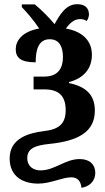

<svg xmlns="http://www.w3.org/2000/svg" viewBox="-20 -679 502 915"><path d="M368 216C402 211 434 188 434 144C434 107 409 79 360 79C290 79 241 133 173 133C140 133 110 115 110 74C110 30 145 14 214 7C354 -7 432 -51 432 -152C432 -229 387 -267 309 -283V-288C378 -306 418 -351 418 -418C418 -484 374 -529 294 -543C314 -571 335 -588 362 -588C374 -588 384 -585 393 -579C400 -588 404 -602 404 -609C404 -641 385 -659 348 -659C294 -659 266 -610 240 -564C214 -595 182 -628 146 -658H84V-645C104 -625 141 -582 167 -543C84 -529 55 -483 55 -445C55 -406 76 -382 150 -382C150 -443 164 -492 217 -492C263 -492 280 -455 280 -408C280 -355 258 -314 190 -314H140V-253H192C261 -253 293 -221 293 -154C293 -89 261 -62 188 -54C115 -45 26 -19 26 76C26 164 92 196 162 196C222 196 276 166 320 166C352 166 366 188 368 216Z"/></svg>

Font: Noto Serif Condensed
Style: Bold
Weight: 700
Width: 3
Designer: Monotype Design Team
Foundry: Monotype Imaging Inc.
Version: Version 2.015